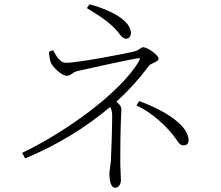

<svg xmlns="http://www.w3.org/2000/svg" viewBox="-20 -832 1040 902"><path d="M401 -812 388 -794C453 -755 500 -723 533 -683C546 -666 557 -650 573 -650C587 -650 595 -664 595 -676C595 -739 492 -787 401 -812ZM634 -357 621 -337C693 -303 766 -239 812 -172C821 -158 828 -149 844 -149C857 -149 866 -159 866 -173C866 -242 756 -313 634 -357ZM507 -284C507 -236 503 -107 501 -79C498 -40 494 -34 494 -15C494 5 498 50 520 50C539 50 548 32 548 14C548 -9 545 -44 545 -73C545 -253 550 -292 550 -318C550 -332 541 -342 527 -355C585 -407 636 -464 679 -522C690 -537 725 -540 725 -557C725 -572 674 -610 653 -610C641 -610 637 -597 610 -590C570 -580 347 -537 290 -537C258 -537 242 -576 229 -596L210 -589C211 -570 215 -543 221 -533C233 -513 270 -476 293 -476C315 -476 316 -492 347 -499C403 -511 584 -552 625 -558C638 -560 640 -557 633 -545C545 -394 282 -208 84 -114L98 -88C242 -147 381 -231 497 -329C504 -319 507 -308 507 -284Z"/></svg>

Font: Noto Serif CJK SC ExtraLight
Style: Regular
Weight: 200
Designer: Ryoko NISHIZUKA 西塚涼子 (kana & ideographs); Frank Grießhammer (Latin, Greek & Cyrillic); Wenlong ZHANG 张文龙 (bopomofo); San
Foundry: Adobe
Version: Version 2.001;hotconv 1.1.0;makeotfexe 2.6.0